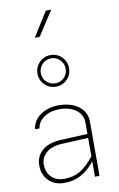

<svg xmlns="http://www.w3.org/2000/svg" viewBox="-115 -1156 757 1222"><g transform="rotate(-10 263.5 -544.5)"><path d="M272.5 -1095.2H307.6L204.6 -937.5H173.3ZM252.4 -811.5Q294.9 -811.5 324.7 -781.5Q354.5 -751.5 354.5 -709Q354.5 -666.5 324.7 -637Q294.9 -607.4 252.4 -607.4Q210 -607.4 180.2 -637Q150.4 -666.5 150.4 -709Q150.4 -751.5 180.2 -781.5Q210 -811.5 252.4 -811.5ZM252.4 -790.5Q218.8 -790.5 195.3 -766.6Q171.9 -742.7 171.9 -709Q171.9 -675.3 195.3 -652.1Q218.8 -628.9 252.4 -628.9Q286.1 -628.9 309.3 -652.1Q332.5 -675.3 332.5 -709Q332.5 -742.7 309.3 -766.6Q286.1 -790.5 252.4 -790.5ZM426.3 -349.1V0H397V-99.1Q355 -45.4 305.9 -20Q256.8 5.4 201.2 5.4Q136.2 5.4 98.1 -33Q60.1 -71.3 60.1 -131.8Q60.1 -189.5 101.6 -226.8Q143.1 -264.2 222.7 -268.1L397 -276.4V-349.1Q397 -385.7 377 -410.9Q356.9 -436 323.5 -449.2Q290 -462.4 250 -462.4Q190.4 -462.4 149.9 -435.5Q109.4 -408.7 102.5 -363.8H73.7Q81.1 -420.4 129.9 -454.1Q178.7 -487.8 250.5 -487.8Q298.8 -487.8 338.6 -471.7Q378.4 -455.6 402.3 -424.8Q426.3 -394 426.3 -349.1ZM89.4 -131.8Q89.4 -82.5 119.9 -51.5Q150.4 -20.5 203.6 -20.5Q262.2 -20.5 304.9 -45.7Q347.7 -70.8 397 -131.3V-250.5L228.5 -242.7Q160.6 -239.3 125 -208.7Q89.4 -178.2 89.4 -131.8Z"/></g></svg>

Font: Estedad-FD Thin
Style: Regular
Weight: 100
Designer: Amin Abedi
Version: Version 7.3